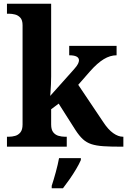

<svg xmlns="http://www.w3.org/2000/svg" viewBox="-20 -780 676 1021"><path d="M17 0V-53H29Q44 -53 60.5 -57.5Q77 -62 88.5 -76Q100 -90 100 -118V-646Q100 -673 88 -686Q76 -699 59.5 -703Q43 -707 29 -707H17V-760H252V-374Q252 -356 251 -331.5Q250 -307 248.5 -288.5Q247 -270 247 -270L373 -411Q390 -430 395 -441Q400 -452 400 -459Q400 -486 348 -486V-536H600V-486Q566 -486 532 -465.5Q498 -445 459 -401L396 -329L529 -131Q555 -91 582 -72Q609 -53 633 -53H636V0H622Q567 0 529.5 -2.5Q492 -5 466 -13.5Q440 -22 420.5 -40Q401 -58 381 -89L292 -229L252 -199V-118Q252 -90 263.5 -76Q275 -62 292 -57.5Q309 -53 323 -53H335V0ZM255 208Q265 178 276.5 136Q288 94 294 61H410V71Q401 92 385 119Q369 146 350.5 172.5Q332 199 315 221H255Z"/></svg>

Font: Noto Serif Oriya
Style: Bold
Weight: 700
Designer: David Williams
Foundry: Google LLC, David Williams
Version: Version 1.051; ttfautohint (v1.8.4.7-5d5b)